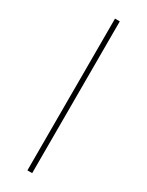

<svg xmlns="http://www.w3.org/2000/svg" viewBox="-188 -733 588 767"><g transform="rotate(30 106.0 -350.0)"><path d="M95 -700H117V0H95Z"/></g></svg>

Font: Albert Sans Thin
Style: Regular
Weight: 250
Designer: Andreas Rasmussen
Foundry: a.Foundry
Version: Version 1.025